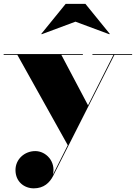

<svg xmlns="http://www.w3.org/2000/svg" viewBox="-34 -748 724 1023"><path d="M368 -632.5 548.5 -565.5 551 -567.5 421 -727.5H316L186 -567.5L188 -565.5ZM407.5 -455.5V-460H-14.5V-455.5H58.5L327 25.5L248 182.5C264.5 112.5 211 57 154 57C97 57 48.5 100 48.5 158C48.5 221 96 255.5 146 255.5C199.5 255.5 230.5 225.5 249 189.5L575.5 -455.5H670V-460H458.5V-455.5H570.5L435 -187L293 -455.5Z"/></svg>

Font: Bodoni* 36pt Fatface
Style: Regular
Weight: 900
Version: Version 2.3